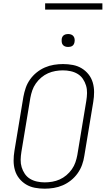

<svg xmlns="http://www.w3.org/2000/svg" viewBox="-20 -1129 640 1157"><path d="M249 8Q219 8 190 2.5Q161 -3 137 -17.5Q113 -32 95.5 -54Q78 -76 70 -103.5Q62 -131 62 -160.5Q62 -190 67 -220L121 -546Q126 -573 135 -599.5Q144 -626 161 -650Q178 -674 201 -692.5Q224 -711 250.5 -722.5Q277 -734 305 -738.5Q333 -743 360 -743Q390 -743 419 -737.5Q448 -732 472 -717.5Q496 -703 513.5 -681Q531 -659 539 -631.5Q547 -604 547 -574.5Q547 -545 542 -515L488 -189Q484 -162 474.5 -135.5Q465 -109 448 -85Q431 -61 408 -42.5Q385 -24 358.5 -12.5Q332 -1 304 3.5Q276 8 249 8ZM250 -30Q272 -30 295 -34Q318 -38 339.5 -47.5Q361 -57 380 -73Q399 -89 413 -109Q427 -129 434.5 -151Q442 -173 446 -195L500 -521Q504 -545 504.5 -568.5Q505 -592 498.5 -613.5Q492 -635 479.5 -653.5Q467 -672 448 -683.5Q429 -695 406 -700Q383 -705 359 -705Q337 -705 314 -701Q291 -697 269.5 -687.5Q248 -678 229 -662Q210 -646 196 -626Q182 -606 174.5 -584Q167 -562 163 -540L109 -214Q105 -190 104.5 -166.5Q104 -143 110.5 -121.5Q117 -100 129.5 -81.5Q142 -63 161 -51.5Q180 -40 203 -35Q226 -30 250 -30ZM391 -846Q381 -846 372.5 -849Q364 -852 358.5 -859Q353 -866 352 -875.5Q351 -885 352 -895Q353 -901 356 -907Q359 -913 365 -917Q371 -921 377.5 -922.5Q384 -924 390 -924Q400 -924 408.5 -921Q417 -918 422.5 -911Q428 -904 429.5 -894.5Q431 -885 429 -875Q428 -869 425 -863Q422 -857 416.5 -853Q411 -849 404 -847.5Q397 -846 391 -846ZM252 -1071V-1109H597V-1071Z"/></svg>

Font: Iosevka XLt Ex Obl
Style: Regular
Weight: 200
Width: 7
Italic angle: -9°
Monospace: yes
Designer: Belleve Invis
Foundry: Belleve Invis
Version: Version 32.5.0; ttfautohint (v1.8.4)